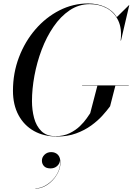

<svg xmlns="http://www.w3.org/2000/svg" viewBox="-20 -780 768 1111"><path d="M222.5 149.7Q222.5 129.7 237.9 114.9Q253.3 100.1 276.1 100.1Q299.7 100.1 314.7 115.1Q329.7 130.1 329.7 161.7Q329.7 188.5 317.3 215.1Q304.9 241.7 284.3 263.5Q263.7 285.3 237.9 298.3Q212.1 311.3 184.9 311.3V309.7Q211.7 309.7 238.5 295.7Q265.3 281.7 286.7 258.5Q308.1 235.3 319.5 206.5Q330.9 177.7 327.3 148.1Q325.3 168.1 309.9 181.3Q294.5 194.5 272.5 194.5Q246.9 194.5 234.7 181.3Q222.5 168.1 222.5 149.7ZM455 -286H725V-284H647.5L617 -165Q600 -141.5 573 -111.5Q546 -81.5 507.8 -53.8Q469.5 -26 420.2 -8Q371 10 310 10Q233.5 10 176.2 -22.2Q119 -54.5 87 -114Q55 -173.5 55 -255Q55 -357.5 89.8 -448.8Q124.5 -540 185 -610Q245.5 -680 324 -720Q402.5 -760 490 -760Q543.5 -760 587.2 -740.2Q631 -720.5 656 -681L726 -750H728L680 -545H678Q686.5 -615 663.8 -662Q641 -709 597.5 -732.5Q554 -756 500 -756Q436 -756 383.2 -720.5Q330.5 -685 289.8 -625.5Q249 -566 221.2 -492.5Q193.5 -419 179.2 -341.8Q165 -264.5 165 -195Q165 -144 177.2 -97.5Q189.5 -51 219.2 -21.5Q249 8 301 8Q347.5 8 382.8 -9.2Q418 -26.5 442.5 -50.2Q467 -74 481.8 -95.5Q496.5 -117 502 -125L543.5 -284H455Z"/></svg>

Font: Bodoni* 96pt
Style: Italic
Weight: 400
Italic angle: -13°
Version: Version 2.3